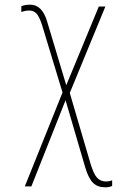

<svg xmlns="http://www.w3.org/2000/svg" viewBox="-20 -556 570 820"><path d="M429 244Q397 244 377.5 225Q358 206 344 159L260 -128L114 240H86L247 -161L159 -451Q147 -487 135 -499Q123 -511 105 -511Q94 -511 86 -509Q78 -507 71 -505V-529Q85 -536 109 -536Q160 -536 181 -465L263 -192L402 -528H430L278 -159L366 141Q380 188 395 203.5Q410 219 432 219Q447 219 459 214V238Q453 241 446 242.5Q439 244 429 244Z"/></svg>

Font: Noto Sans Mono Condensed Thin
Style: Regular
Weight: 100
Width: 3
Designer: Monotype Design Team
Foundry: Monotype Imaging Inc.
Version: Version 2.014; ttfautohint (v1.8.4.7-5d5b)